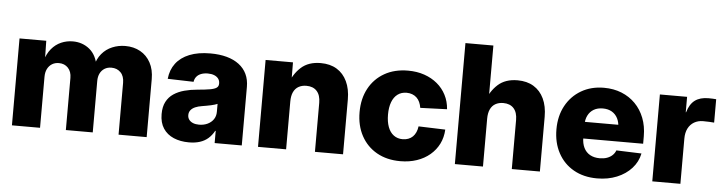

<svg xmlns="http://www.w3.org/2000/svg" viewBox="-46 -933 4342 1150"><g transform="rotate(5 2125.0 -358.5)"><path d="M48.8 0V-522.5H209.5L211.9 -397.5H202.6Q215.8 -444.3 240.7 -474.1Q265.6 -503.9 298.8 -518.3Q332 -532.7 368.7 -532.7Q427.2 -532.7 469.5 -498Q511.7 -463.4 522.9 -394.5H507.3Q517.6 -440.4 543.5 -471.2Q569.3 -502 606.2 -517.3Q643.1 -532.7 684.6 -532.7Q735.4 -532.7 774.7 -510.7Q814 -488.8 836.4 -447.5Q858.9 -406.2 858.9 -348.6V0H689.9V-311Q689.9 -352.1 668.2 -374Q646.5 -396 612.8 -396Q588.9 -396 571.3 -385Q553.7 -374 544.2 -354.7Q534.7 -335.4 534.7 -309.1V0H373V-313.5Q373 -351.1 352.1 -373.5Q331.1 -396 296.9 -396Q273.9 -396 256.1 -385.3Q238.3 -374.5 228 -354.5Q217.8 -334.5 217.8 -305.7V0Z M1113.3 9.3Q1061.5 9.3 1021.5 -7.8Q981.4 -24.9 958.7 -59.3Q936 -93.8 936 -145.5Q936 -189.9 951.7 -219.7Q967.3 -249.5 995.1 -268.1Q1022.9 -286.6 1059.3 -296.4Q1095.7 -306.2 1136.7 -309.6Q1183.1 -313.5 1210.9 -318.4Q1238.8 -323.2 1251 -331.8Q1263.2 -340.3 1263.2 -356V-358.9Q1263.2 -375 1254.4 -386.7Q1245.6 -398.4 1229.5 -405Q1213.4 -411.6 1190.9 -411.6Q1168 -411.6 1150.4 -404.8Q1132.8 -397.9 1122.6 -385Q1112.3 -372.1 1109.9 -354.5L954.1 -358.9Q959.5 -413.1 988.8 -451.9Q1018.1 -490.7 1070.3 -511.7Q1122.6 -532.7 1195.8 -532.7Q1251 -532.7 1294.4 -520.8Q1337.9 -508.8 1368.4 -485.6Q1398.9 -462.4 1414.8 -429Q1430.7 -395.5 1430.7 -352.5V0H1267.6V-73.2H1264.6Q1249.5 -45.4 1228.3 -27.1Q1207 -8.8 1178.7 0.2Q1150.4 9.3 1113.3 9.3ZM1164.6 -101.6Q1192.9 -101.6 1215.6 -112.3Q1238.3 -123 1251.5 -142.3Q1264.6 -161.6 1264.6 -187.5V-235.4Q1257.8 -232.4 1248.3 -229.5Q1238.8 -226.6 1226.8 -223.9Q1214.8 -221.2 1201.2 -218.8Q1187.5 -216.3 1172.9 -213.9Q1149.9 -210.4 1132.6 -202.9Q1115.2 -195.3 1105.5 -183.1Q1095.7 -170.9 1095.7 -153.3Q1095.7 -137.2 1104.5 -125.5Q1113.3 -113.8 1128.7 -107.7Q1144 -101.6 1164.6 -101.6Z M1697.3 -287.1V0H1528.3V-522.5H1692.9L1693.8 -384.3H1672.9Q1696.3 -451.7 1741 -492.2Q1785.6 -532.7 1859.4 -532.7Q1916 -532.7 1956.1 -508.3Q1996.1 -483.9 2017.8 -438.2Q2039.6 -392.6 2039.6 -329.1V0H1870.6V-294.9Q1870.6 -340.8 1848.4 -365.2Q1826.2 -389.6 1785.6 -389.6Q1758.8 -389.6 1738.8 -378.4Q1718.8 -367.2 1708 -344.5Q1697.3 -321.8 1697.3 -287.1Z M2384.3 11.2Q2303.2 11.2 2242.9 -22.9Q2182.6 -57.1 2149.4 -118.4Q2116.2 -179.7 2116.2 -260.7Q2116.2 -341.8 2149.4 -403.1Q2182.6 -464.4 2242.9 -498.8Q2303.2 -533.2 2384.3 -533.2Q2438 -533.2 2482.7 -517.8Q2527.3 -502.4 2560.5 -474.6Q2593.8 -446.8 2613.5 -408.4Q2633.3 -370.1 2636.7 -323.2L2476.1 -317.4Q2473.1 -336.4 2466.1 -351.8Q2459 -367.2 2447.8 -377.9Q2436.5 -388.7 2421.1 -394.5Q2405.8 -400.4 2387.2 -400.4Q2355.5 -400.4 2333 -383.5Q2310.5 -366.7 2298.8 -335.4Q2287.1 -304.2 2287.1 -260.7Q2287.1 -217.8 2298.8 -186.3Q2310.5 -154.8 2333.3 -137.9Q2356 -121.1 2387.2 -121.1Q2405.8 -121.1 2421.1 -127Q2436.5 -132.8 2447.8 -143.8Q2459 -154.8 2466.1 -170.7Q2473.1 -186.5 2475.6 -206.1L2636.7 -200.7Q2634.3 -153.3 2615 -114.7Q2595.7 -76.2 2562.3 -47.9Q2528.8 -19.5 2483.6 -4.2Q2438.5 11.2 2384.3 11.2Z M2880.9 -287.1V0H2711.9V-727.5H2879.9V-384.3H2856.4Q2879.9 -451.7 2924.6 -492.2Q2969.2 -532.7 3043 -532.7Q3099.6 -532.7 3139.6 -508.3Q3179.7 -483.9 3201.4 -438.2Q3223.1 -392.6 3223.1 -329.1V0H3054.2V-294.9Q3054.2 -340.8 3032 -365.2Q3009.8 -389.6 2969.2 -389.6Q2942.4 -389.6 2922.4 -378.4Q2902.3 -367.2 2891.6 -344.5Q2880.9 -321.8 2880.9 -287.1Z M3567.4 11.2Q3486.8 11.2 3426.5 -22.9Q3366.2 -57.1 3333 -118.7Q3299.8 -180.2 3299.8 -260.7Q3299.8 -340.8 3333 -402.1Q3366.2 -463.4 3425.5 -498.3Q3484.9 -533.2 3562.5 -533.2Q3620.6 -533.2 3668.5 -513.9Q3716.3 -494.6 3751.2 -459.2Q3786.1 -423.8 3805.4 -374.5Q3824.7 -325.2 3824.7 -264.6V-219.7H3355.5V-319.8H3745.1L3668 -298.8Q3668 -333 3655.8 -357.7Q3643.6 -382.3 3620.8 -395.8Q3598.1 -409.2 3565.9 -409.2Q3534.2 -409.2 3511.5 -395.8Q3488.8 -382.3 3476.6 -357.9Q3464.4 -333.5 3464.4 -299.3V-226.1Q3464.4 -189.9 3477.3 -163.8Q3490.2 -137.7 3514.6 -124Q3539.1 -110.4 3572.8 -110.4Q3597.2 -110.4 3616.5 -117.2Q3635.7 -124 3648.9 -136.5Q3662.1 -148.9 3668.5 -166L3819.8 -160.6Q3809.6 -109.9 3774.4 -71Q3739.3 -32.2 3686 -10.5Q3632.8 11.2 3567.4 11.2Z M3898.9 0V-522.5H4062.5V-429.7H4064.5Q4079.1 -480 4109.9 -502.7Q4140.6 -525.4 4190.9 -525.4Q4204.1 -525.4 4215.6 -524.9Q4227.1 -524.4 4237.3 -523.4V-382.8Q4227.5 -383.8 4208 -384.8Q4188.5 -385.7 4170.9 -385.7Q4140.6 -385.7 4117.2 -372.1Q4093.8 -358.4 4080.8 -333Q4067.9 -307.6 4067.9 -271.5V0Z"/></g></svg>

Font: Inter 28pt ExtraBold
Style: Regular
Weight: 800
Designer: Rasmus Andersson
Foundry: rsms
Version: Version 4.001;git-66647c0bb